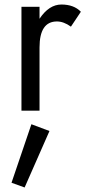

<svg xmlns="http://www.w3.org/2000/svg" viewBox="-20 -490 383 850"><path d="M119 60 199 90 89 340 31 319ZM294 -372Q262 -395 232 -395Q155 -395 155 -280V0H75V-460H155V-407Q197 -470 252 -470Q307 -470 338 -438Z"/></svg>

Font: renner_400book
Style: Book
Weight: 400
Version: Version 003.000 ; ttfautohint (v0.97) -l 8 -r 50 -G 200 -x 1